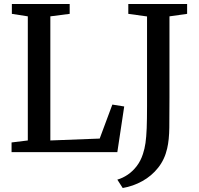

<svg xmlns="http://www.w3.org/2000/svg" viewBox="-20 -763 996 963"><path d="M38 0V-48.5L119.5 -58.5V-681L39.5 -693.5V-743H329.5V-693.5L232.5 -681V-58.5L480 -68L543.5 -238.5L603 -229L568.5 0ZM568.5 138Q596 130 621.2 112.8Q646.5 95.5 666.2 69.5Q686 43.5 697 9Q705.5 -16.5 709.8 -46.2Q714 -76 715.8 -120Q717.5 -164 717.5 -231V-680.5L623.5 -693.5V-743H918.5V-693.5L830 -681V-273Q830 -187.5 829.2 -124.2Q828.5 -61 818.5 -18.5Q806 37 773.2 78.2Q740.5 119.5 694.2 145.2Q648 171 595.5 180Z"/></svg>

Font: Merriweather 28pt Medium
Style: Regular
Weight: 500
Version: Version 2.100